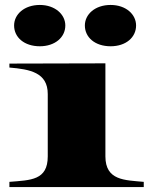

<svg xmlns="http://www.w3.org/2000/svg" viewBox="-20 -756 608 776"><path d="M18 -21V0H561V-21C485 -28 406 -26 406 -124V-500L18 -499V-483C101 -476 173 -463 173 -376V-124C173 -27 104 -28 18 -21ZM141 -569C202 -569 244 -605 244 -653C244 -698 202 -736 141 -736C78 -736 37 -698 37 -653C37 -605 78 -569 141 -569ZM427 -569C489 -569 530 -605 530 -653C530 -698 489 -736 427 -736C364 -736 323 -698 323 -653C323 -605 364 -569 427 -569Z"/></svg>

Font: Sprat Extended
Style: Bold
Weight: 700
Width: 9
Designer: Ethan Nakache
Foundry: Collletttivo
Version: Version 2.000;Glyphs 3.2 (3217)